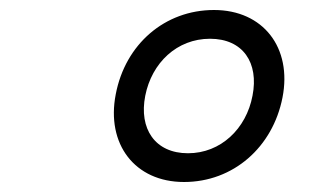

<svg xmlns="http://www.w3.org/2000/svg" viewBox="-20 -797 660 384"><path d="M348 -433C446.5 -433 525.5 -502.5 545 -602C564.5 -701.5 506.5 -777 408 -777C309.5 -777 230.5 -708.5 211.5 -608.5C192 -509 249.5 -433 348 -433ZM270.5 -605.5C283.5 -671.5 334 -719.5 400 -719.5C466 -719.5 498 -671.5 485 -605.5C472.5 -539.5 421.5 -490.5 356 -490.5C290 -490.5 257.5 -539.5 270.5 -605.5Z"/></svg>

Font: Monaspace Krypton Light
Style: Italic
Weight: 300
Italic angle: -11°
Designer: Riley Cran & the Lettermatic Team
Foundry: Lettermatic
Version: Version 1.101 (Monaspace Krypton)